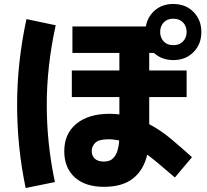

<svg xmlns="http://www.w3.org/2000/svg" viewBox="-20 -872 1040 965"><path d="M945 -82 859 20Q820 -13 786 -42Q752 -71 720 -95Q702 -17 648.5 25Q595 67 503 67Q408 67 355.5 19Q303 -29 303 -112Q303 -200 364 -250Q425 -300 530 -300Q555 -300 580 -297V-384H341V-518H580V-606H344V-739H713Q722 -789 759 -820.5Q796 -852 851 -852Q913 -852 952.5 -812Q992 -772 992 -711Q992 -650 952.5 -610Q913 -570 851 -570Q793 -570 754 -606H730V-518H918V-384H730V-248Q790 -216 842.5 -171.5Q895 -127 945 -82ZM851 -645Q882 -645 900 -664Q918 -683 918 -711Q918 -740 900 -759Q882 -778 851 -778Q820 -778 802.5 -759Q785 -740 785 -711Q785 -683 802.5 -664Q820 -645 851 -645ZM109 73Q66 -132 66 -345Q66 -558 113 -776L260 -745Q215 -540 215 -344.5Q215 -149 256 43ZM441 -113Q441 -89 456.5 -74.5Q472 -60 502 -60Q532 -60 548 -76Q564 -92 571 -116.5Q578 -141 579 -166Q552 -172 525 -172Q476 -172 458.5 -154Q441 -136 441 -113Z"/></svg>

Font: Murecho
Style: Bold
Weight: 700
Designer: Neil Summerour
Foundry: Positype
Version: Version 1.010; ttfautohint (v1.8.3)